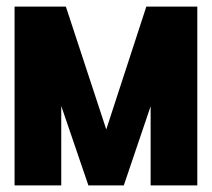

<svg xmlns="http://www.w3.org/2000/svg" viewBox="-20 -560 640 580"><path d="M24 0V-540H179L301 -169L422 -540H576V0H435V-239L354 0H247L165 -240V0Z"/></svg>

Font: Geist Mono UltraBlack
Style: Regular
Weight: 900
Monospace: yes
Designer: Basement.studio, Andrés Briganti, Mateo Zaragoza
Foundry: Basement.studio, Vercel, Andrés Briganti, Guido Ferreyra, Mateo Zaragoza
Version: Version 1.400; ttfautohint (v1.8.4.7-5d5b)